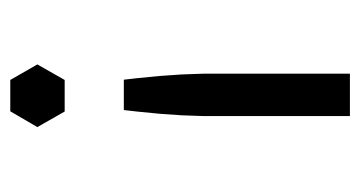

<svg xmlns="http://www.w3.org/2000/svg" viewBox="-188 -358 718 383"><g transform="rotate(-90 171.5 -167.0)"><path d="M131 171.5V-99V-121.5L132.5 -164L135.5 -207.5L140 -253.5L143 -279.5H203.5L206.5 -253.5L211 -207.5L214 -164L215.5 -121.5V-99V171.5ZM234 -452 203 -506H140.5L109 -452L140 -397.5H203Z"/></g></svg>

Font: LatoHex
Style: Regular
Weight: 400
Designer: Lukasz Dziedzic
Foundry: tyPoland Lukasz Dziedzic
Version: Version 1.104; Western+Polish opensource